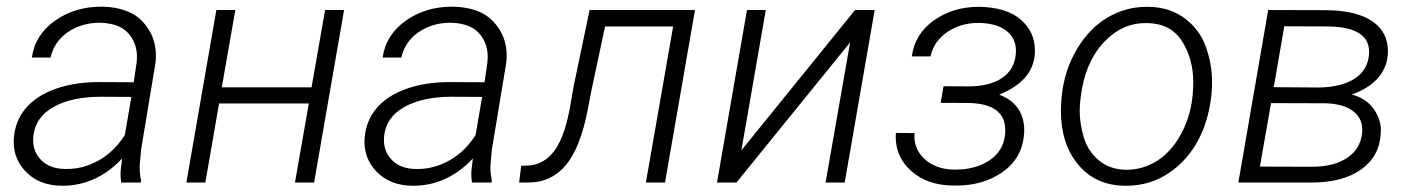

<svg xmlns="http://www.w3.org/2000/svg" viewBox="-20 -559 4331 588"><path d="M411.1 0 412.1 -5.9C409.2 -19.5 407.7 -33.2 407.7 -46.9C407.7 -50.8 408.2 -54.2 408.2 -58.1L412.1 -100.6L456.1 -366.2C457 -374 457.5 -381.8 457.5 -389.6C457.5 -429.2 443.8 -463.9 416.5 -493.2C389.6 -522 348.6 -537.1 294.4 -538.6C293 -538.6 292 -538.6 291 -538.6C236.3 -538.6 189 -524.4 148.4 -495.6C107.9 -466.8 84 -429.2 77.6 -382.8H134.8C142.1 -415 159.7 -440.9 187.5 -460.4C215.8 -479.5 248 -489.3 284.7 -489.3C286.1 -489.3 287.1 -489.3 288.6 -489.3C326.7 -487.8 354.5 -477.5 372.6 -457.5C390.6 -437.5 399.4 -413.1 399.4 -385.3C399.4 -379.4 398.9 -373.5 398.4 -367.7L389.6 -307.1L281.7 -307.6C232.9 -307.6 189 -300.8 149.4 -286.6C70.8 -258.3 27.8 -206.1 22.5 -136.2C22 -132.3 22 -128.4 22 -124.5C22 -87.9 35.2 -56.6 62 -30.3C88.4 -4.4 124 9.3 168.5 9.8C169.9 9.8 171.4 9.8 172.9 9.8C242.7 9.8 305.2 -21 354 -73.7L349.6 -37.1C349.6 -33.7 349.1 -30.3 349.1 -26.4C349.1 -17.6 350.1 -8.8 351.1 0ZM178.2 -41.5C147.5 -42 123.5 -51.3 106.4 -68.4C89.8 -85.4 81.5 -106 81.5 -129.4C81.5 -133.3 81.5 -137.2 82 -141.1C85.9 -180.2 106.4 -210.4 144 -231.4C181.6 -252.4 230 -262.7 289.1 -262.7L382.3 -262.2L362.3 -145.5C340.8 -111.8 314.5 -85.9 282.7 -67.9C251 -50.3 218.8 -41.5 185.5 -41.5C183.1 -41.5 180.7 -41.5 178.2 -41.5Z M1033.7 -528.3H975.6L934.1 -291.5H659.2L700.7 -528.3H642.6L550.8 0H608.9L650.9 -242.2H925.8L883.3 0H941.9Z M1485.4 0 1486.3 -5.9C1483.4 -19.5 1481.9 -33.2 1481.9 -46.9C1481.9 -50.8 1482.4 -54.2 1482.4 -58.1L1486.3 -100.6L1530.3 -366.2C1531.2 -374 1531.7 -381.8 1531.7 -389.6C1531.7 -429.2 1518.1 -463.9 1490.7 -493.2C1463.9 -522 1422.9 -537.1 1368.7 -538.6C1367.2 -538.6 1366.2 -538.6 1365.2 -538.6C1310.5 -538.6 1263.2 -524.4 1222.7 -495.6C1182.1 -466.8 1158.2 -429.2 1151.9 -382.8H1209C1216.3 -415 1233.9 -440.9 1261.7 -460.4C1290 -479.5 1322.3 -489.3 1358.9 -489.3C1360.4 -489.3 1361.3 -489.3 1362.8 -489.3C1400.9 -487.8 1428.7 -477.5 1446.8 -457.5C1464.8 -437.5 1473.6 -413.1 1473.6 -385.3C1473.6 -379.4 1473.1 -373.5 1472.7 -367.7L1463.9 -307.1L1356 -307.6C1307.1 -307.6 1263.2 -300.8 1223.6 -286.6C1145 -258.3 1102.1 -206.1 1096.7 -136.2C1096.2 -132.3 1096.2 -128.4 1096.2 -124.5C1096.2 -87.9 1109.4 -56.6 1136.2 -30.3C1162.6 -4.4 1198.2 9.3 1242.7 9.8C1244.1 9.8 1245.6 9.8 1247.1 9.8C1316.9 9.8 1379.4 -21 1428.2 -73.7L1423.8 -37.1C1423.8 -33.7 1423.3 -30.3 1423.3 -26.4C1423.3 -17.6 1424.3 -8.8 1425.3 0ZM1252.4 -41.5C1221.7 -42 1197.8 -51.3 1180.7 -68.4C1164.1 -85.4 1155.8 -106 1155.8 -129.4C1155.8 -133.3 1155.8 -137.2 1156.2 -141.1C1160.2 -180.2 1180.7 -210.4 1218.3 -231.4C1255.9 -252.4 1304.2 -262.7 1363.3 -262.7L1456.5 -262.2L1436.5 -145.5C1415 -111.8 1388.7 -85.9 1356.9 -67.9C1325.2 -50.3 1293 -41.5 1259.8 -41.5C1257.3 -41.5 1254.9 -41.5 1252.4 -41.5Z M1785.6 -528.3 1736.8 -294.9 1728 -243.7C1716.8 -176.8 1700.7 -128.9 1679.2 -99.1C1657.7 -69.3 1629.9 -53.2 1595.2 -51.8L1576.2 -51.3L1569.8 0H1593.8C1595.2 0 1597.2 0 1598.6 0C1644.5 0 1682.6 -17.6 1712.4 -52.7C1742.2 -87.9 1764.6 -144.5 1779.8 -222.2L1791 -280.8L1833 -478H2041.5L1958 0H2016.6L2108.4 -528.3Z M2250.5 -98.6 2325.2 -528.3H2267.6L2175.8 0H2235.4L2583.5 -429.2L2508.3 0H2566.9L2658.7 -528.3H2598.6Z M2869.6 -294.9 2860.8 -244.1 2943.8 -243.7C3020.5 -242.7 3058.6 -214.8 3058.6 -160.6C3058.6 -156.2 3058.6 -151.9 3058.1 -147.5C3054.7 -113.8 3039.1 -86.9 3010.3 -67.9C2981.4 -48.8 2946.8 -39.6 2906.2 -39.6C2905.3 -39.6 2903.8 -39.6 2902.3 -39.6C2865.7 -40 2836.4 -50.3 2814 -69.8C2791.5 -89.4 2780.3 -113.8 2780.3 -142.6C2780.3 -145.5 2780.8 -148.4 2780.8 -151.4L2723.6 -151.9C2723.6 -147.9 2723.1 -144 2723.1 -140.6C2723.1 -97.7 2739.3 -62.5 2772 -34.2C2804.2 -5.9 2846.7 8.8 2899.9 9.3C2902.8 9.3 2906.2 9.3 2909.2 9.3C2964.4 9.3 3011.7 -4.9 3051.3 -32.7C3090.8 -61 3112.8 -99.6 3116.2 -148.9C3116.7 -152.8 3116.7 -156.2 3116.7 -160.2C3116.7 -208 3094.2 -249.5 3040 -269C3107.9 -296.9 3144.5 -337.4 3148.9 -391.6C3149.4 -396 3149.4 -399.9 3149.4 -404.3C3149.4 -442.4 3135.3 -473.6 3106.4 -498.5C3078.1 -523.4 3036.6 -536.6 2981.4 -538.1C2980 -538.1 2979 -538.1 2977.5 -538.1C2924.3 -538.1 2878.4 -523.9 2839.4 -496.1C2800.8 -468.3 2778.3 -431.6 2772.5 -386.2H2829.6C2836.9 -418 2854 -442.9 2881.8 -461.4C2909.2 -479.5 2940.4 -488.8 2975.1 -488.8C2976.6 -488.8 2977.5 -488.8 2979 -488.8C3053.7 -487.3 3091.3 -452.1 3091.3 -404.3C3091.3 -400.4 3091.3 -396 3090.8 -392.1C3084.5 -329.1 3031.7 -294.4 2945.3 -294.4Z M3230.5 -252.4 3229 -224.6C3229 -223.1 3229 -222.2 3229 -220.7C3229 -152.8 3246.6 -97.2 3281.7 -55.2C3316.9 -12.7 3364.3 8.8 3423.3 9.8C3425.3 9.8 3427.7 9.8 3429.7 9.8C3496.1 9.8 3553.2 -15.1 3602.1 -64.5C3650.4 -114.3 3679.7 -180.7 3689.5 -264.2L3690.4 -273.4C3691.4 -285.2 3691.9 -296.9 3691.9 -308.1C3691.9 -343.8 3686 -378.9 3673.3 -414.6C3661.1 -449.7 3639.6 -479 3608.9 -502.4C3578.1 -525.4 3540.5 -537.6 3497.1 -538.1C3495.1 -538.1 3493.2 -538.1 3491.7 -538.1C3449.2 -538.1 3409.7 -527.3 3372.6 -505.9C3335.4 -483.9 3304.2 -452.1 3278.8 -409.7C3253.4 -367.2 3237.8 -320.3 3231.9 -269ZM3289.6 -261.2C3297.9 -330.6 3320.8 -385.7 3357.9 -426.8C3395.5 -467.8 3438.5 -488.3 3488.3 -488.3C3490.2 -488.3 3492.2 -488.3 3494.1 -488.3C3542 -487.3 3577.1 -468.8 3600.1 -432.6C3623 -396.5 3634.3 -354.5 3634.3 -307.1C3634.3 -296.4 3633.8 -284.7 3632.8 -272.9L3631.3 -256.8C3626 -215.8 3613.8 -178.2 3594.7 -144.5C3557.1 -76.7 3497.6 -39.1 3429.7 -39.1C3428.7 -39.1 3427.2 -39.1 3426.3 -39.1C3393.6 -40 3366.7 -49.8 3344.7 -68.4C3322.8 -86.9 3307.6 -109.9 3299.3 -137.7C3291 -165.5 3286.6 -192.4 3286.6 -218.8C3286.6 -229.5 3287.1 -240.7 3288.6 -252.4Z M3997.1 0C4060.1 0 4110.8 -13.2 4148.4 -40C4186 -66.9 4206.1 -103.5 4208.5 -150.4C4208.5 -153.3 4209 -156.2 4209 -159.2C4209 -183.1 4201.2 -205.6 4186 -226.6C4170.9 -247.6 4148.4 -262.2 4119.6 -269.5C4186.5 -293 4225.6 -335 4230 -391.1C4230.5 -395 4230.5 -398.9 4230.5 -402.8C4230.5 -478.5 4168 -527.3 4040.5 -527.8L3863.8 -528.3L3772.5 0ZM3913.1 -478.5 4044.4 -478C4129.9 -477.5 4172.9 -451.7 4172.9 -400.4C4172.9 -397 4172.9 -393.6 4172.4 -389.6C4166.5 -329.1 4112.8 -293 4021 -291L3880.9 -292ZM4039.6 -242.7C4114.3 -240.7 4151.9 -207.5 4151.9 -162.6C4151.9 -159.2 4151.9 -155.3 4151.4 -151.4C4147.9 -118.7 4132.8 -93.8 4106 -75.7C4078.6 -57.6 4043 -48.3 3999 -48.3L3838.4 -48.8L3872.6 -243.2Z"/></svg>

Font: Roboto Light
Style: Italic
Weight: 300
Italic angle: -12°
Designer: Google
Version: Version 2.137; 2017